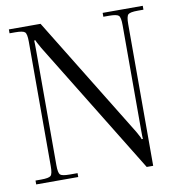

<svg xmlns="http://www.w3.org/2000/svg" viewBox="-81 -794 819 877"><g transform="rotate(-10 328.0 -355.0)"><path d="M18 0V-18H44Q80 -18 89 -26.5Q98 -35 98 -71V-648Q98 -684 89 -692.5Q80 -701 44 -701H18V-719H165L510 -157Q528 -126 528 -120H534Q533 -131 533 -162V-648Q533 -684 524 -692.5Q515 -701 479 -701H453V-719H639V-701H613Q577 -701 568 -692.5Q559 -684 559 -648V9H529L149 -610Q129 -645 129 -649H123Q124 -638 124 -606V-71Q124 -35 132.5 -26.5Q141 -18 177 -18H213V0Z"/></g></svg>

Font: Foglihten068fMac
Style: Regular
Weight: 500
Designer: gluk (gluksza@wp.pl)
Foundry: gluk (gluksza@wp.pl)
Version: Version 0.68